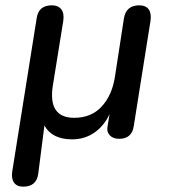

<svg xmlns="http://www.w3.org/2000/svg" viewBox="-20 -515 640 722"><path d="M67 187Q44 187 33 172Q22 157 26 130L118 -447Q125 -495 175 -495Q199 -495 210.5 -480Q222 -465 218 -437L179 -195Q159 -72 259 -72Q323 -72 362 -114Q401 -156 412 -225L446 -446Q454 -495 504 -495Q528 -495 539 -480Q550 -465 546 -437L483 -41Q476 7 428 7Q406 7 393.5 -5.5Q381 -18 384 -37L392 -86Q371 -41 334.5 -16Q298 9 251 9Q176 9 147 -43L124 137Q118 187 67 187Z"/></svg>

Font: Nunito SemiBold
Style: Italic
Weight: 600
Italic angle: -9°
Designer: Vernon Adams
Foundry: Vernon Adams
Version: Version 3.601; ttfautohint (v1.8.2.53-6de2)